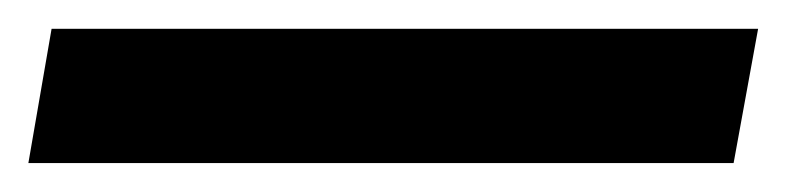

<svg xmlns="http://www.w3.org/2000/svg" viewBox="-34 -65 556 134"><path d="M478 48.8 495.1 -44.9H2L-14.2 48.8Z"/></svg>

Font: Comic Neue Angular
Style: Bold
Weight: 700
Designer: Craig Rozynski
Foundry: Craig Rozynski
Version: Version 2.003